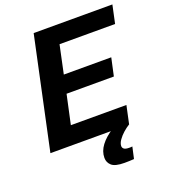

<svg xmlns="http://www.w3.org/2000/svg" viewBox="-157 -801 982 1114"><g transform="rotate(-20 333.5 -244.0)"><path d="M34 0 181 -688H667L643 -576H300L263 -402H556L532 -292H240L201 -112H544L520 0ZM419 200Q362 200 340.5 181Q319 162 319 133Q319 93 346 57Q373 21 422 -10L519 0Q501 11 481.5 28Q462 45 448 65Q434 85 434 102Q434 113 443 120Q452 127 475 127Q478 127 482.5 127Q487 127 494 126L478 198Q465 199 449 199.5Q433 200 419 200Z"/></g></svg>

Font: Saira SemiBold
Style: Italic
Weight: 600
Italic angle: -12°
Designer: Hector Gatti with collaboration of the Omnibus-Type team
Foundry: Omnibus-Type
Version: Version 1.100; ttfautohint (v1.8.3)